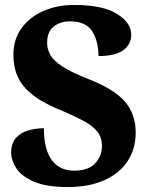

<svg xmlns="http://www.w3.org/2000/svg" viewBox="-20 -744 602 774"><path d="M254 10Q166 10 116 -12Q66 -34 45.5 -66Q25 -98 25 -129Q25 -165 43 -186.5Q61 -208 91.5 -217.5Q122 -227 157 -227Q157 -142 188.5 -99Q220 -56 279 -56Q336 -56 363.5 -85.5Q391 -115 391 -156Q391 -191 371 -215Q351 -239 315.5 -257.5Q280 -276 234 -296Q156 -327 113 -360.5Q70 -394 52 -433.5Q34 -473 34 -523Q34 -585 66.5 -630Q99 -675 154.5 -699.5Q210 -724 280 -724Q394 -724 451.5 -688Q509 -652 509 -605Q509 -564 476 -541Q443 -518 377 -518Q377 -578 351.5 -618Q326 -658 262 -658Q224 -658 197 -637.5Q170 -617 170 -572Q170 -545 183.5 -521.5Q197 -498 233 -475Q269 -452 337 -425Q440 -385 483.5 -334.5Q527 -284 527 -210Q527 -144 494.5 -94.5Q462 -45 400.5 -17.5Q339 10 254 10Z"/></svg>

Font: Noto Serif Armenian SemiCondensed ExtraBold
Style: Regular
Weight: 800
Width: 4
Designer: Monotype Design Team
Foundry: Monotype Imaging Inc.
Version: Version 2.008; ttfautohint (v1.8.4.7-5d5b)